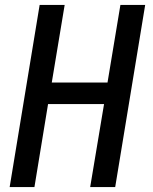

<svg xmlns="http://www.w3.org/2000/svg" viewBox="-20 -755 616 775"><path d="M19 0H119L174 -335H400L344 0H445L566 -735H466L414 -422H189L241 -735H140Z"/></svg>

Font: Iosevka Sparkle Medium
Style: Italic
Weight: 500
Italic angle: -9°
Designer: Belleve Invis
Foundry: Belleve Invis
Version: Version 4.5.0; ttfautohint (v1.8.3)